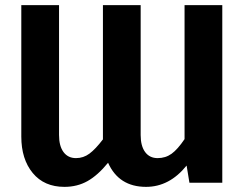

<svg xmlns="http://www.w3.org/2000/svg" viewBox="-20 -712 959 748"><path d="M699 -692H846V0H718L707 -67Q640 16 549 16Q443 16 401 -78Q361 -29 321 -6.5Q281 16 231 16Q152 16 107.5 -38Q63 -92 63 -180V-692H210V-186Q210 -143 227.5 -119.5Q245 -96 276 -96Q305 -96 328.5 -113.5Q352 -131 381 -169V-180V-692H528V-186Q528 -143 545.5 -119.5Q563 -96 594 -96Q625 -96 648.5 -113Q672 -130 699 -170Z"/></svg>

Font: FiraGO SemiBold
Style: Regular
Weight: 600
Designer: bBox Type
Foundry: bBox Type GmbH
Version: Version 1.001;PS 001.001;hotconv 1.0.88;makeotf.lib2.5.64775